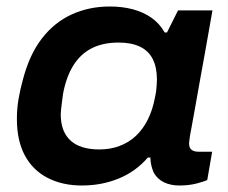

<svg xmlns="http://www.w3.org/2000/svg" viewBox="-20 -559 703 591"><path d="M232 12Q172 12 126.5 -11.5Q81 -35 56.5 -80.5Q32 -126 32 -193Q32 -225 37 -254Q42 -283 50 -312Q70 -390 108.5 -440Q147 -490 200.5 -514.5Q254 -539 318 -539Q356 -539 388.5 -530.5Q421 -522 446 -504.5Q471 -487 487 -459H494L528 -527H634L611 -397Q601 -341 593 -297.5Q585 -254 579.5 -221.5Q574 -189 569.5 -166.5Q565 -144 563.5 -132Q562 -120 562 -118Q562 -104 569.5 -98Q577 -92 591 -92H633L618 -5Q608 0 584.5 6Q561 12 532 12Q505 12 484.5 2Q464 -8 453 -28Q449 -37 446 -49Q443 -61 443 -74H435Q398 -31 345.5 -9.5Q293 12 232 12ZM286 -99Q319 -99 347.5 -109.5Q376 -120 398 -140.5Q420 -161 435 -191Q450 -221 457 -259Q460 -272 461 -282Q462 -292 462.5 -300.5Q463 -309 463 -315Q463 -352 450 -377.5Q437 -403 410.5 -415.5Q384 -428 345 -428Q297 -428 262.5 -410.5Q228 -393 206 -358Q184 -323 174 -270Q172 -255 170.5 -243Q169 -231 168 -222.5Q167 -214 167 -207Q167 -154 197 -126.5Q227 -99 286 -99Z"/></svg>

Font: Archivo SemiExpanded SemiBold
Style: Italic
Weight: 600
Width: 6
Italic angle: -10°
Designer: Hector Gatti
Foundry: Omnibus-Type
Version: Version 2.001